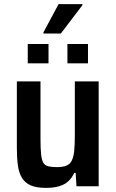

<svg xmlns="http://www.w3.org/2000/svg" viewBox="-20 -906 563 934"><path d="M204 8Q158 8 130 -4Q102 -16 87 -40.5Q72 -65 67 -101.5Q62 -138 62 -187V-510H177V-230Q177 -183 180 -155Q183 -127 191 -114Q199 -101 215 -97Q231 -93 257 -93Q286 -93 303.5 -100.5Q321 -108 329.5 -125.5Q338 -143 341 -172.5Q344 -202 344 -246V-510H460V0H352L348 -65H341Q330 -40 311.5 -23.5Q293 -7 266 0.5Q239 8 204 8ZM115 -598V-692H216V-598ZM308 -598V-692H408V-598ZM191 -743V-748L265 -886H381V-881L276 -743Z"/></svg>

Font: Saira SemiCondensed SemiBold
Style: Regular
Weight: 600
Width: 4
Designer: Hector Gatti with collaboration of the Omnibus-Type team
Foundry: Omnibus-Type
Version: Version 1.101